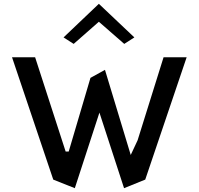

<svg xmlns="http://www.w3.org/2000/svg" viewBox="-20 -993 1043 1006"><path d="M313 -797 366 -763 498 -879 631 -763 684 -797 498 -973ZM530 -627 454 -585 340 -199H324L164 -693H43L259 -52L372 -7L501 -403L630 -7L741 -52L958 -693H837L701 -258L665 -181Z"/></svg>

Font: Bluebird
Style: Li
Weight: 300
Designer: Jasper
Foundry: Cannot Into Space Fonts
Version: Version 0.98